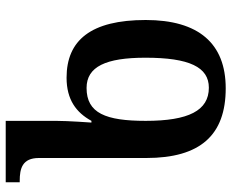

<svg xmlns="http://www.w3.org/2000/svg" viewBox="-89 -711 810 672"><g transform="rotate(-90 316.0 -375.0)"><path d="M343 10C500 10 582 -85 582 -270C582 -462 511 -547 380 -547C303 -547 258 -513 229 -460H223C223 -460 229 -541 229 -584V-760H14V-711H19C62 -711 99 -702 99 -644V-268C99 -79 179 10 343 10ZM345 -49C265 -49 229 -120 229 -270C229 -410 256 -477 344 -477C419 -477 450 -409 450 -271C450 -117 417 -49 345 -49Z"/></g></svg>

Font: Noto Serif SemiBold
Style: Regular
Weight: 600
Designer: Monotype Design Team
Foundry: Monotype Imaging Inc.
Version: Version 2.013